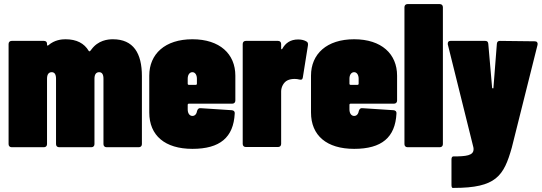

<svg xmlns="http://www.w3.org/2000/svg" viewBox="-20 -720 2650 939"><path d="M532 -528C507 -528 460 -523 427 -478C423 -472 420 -469 417 -469C416 -469 415 -470 414 -471C392 -508 355 -528 300 -528C282 -528 247 -525 217 -499C213 -495 210 -497 210 -502V-506C210 -515 204 -520 195 -520H37C28 -520 22 -514 22 -505V-15C22 -6 28 0 37 0H195C204 0 210 -6 210 -15V-335C210 -356 218 -367 233 -367C247 -367 254 -356 254 -335V-15C254 -6 260 0 269 0H427C436 0 442 -6 442 -15V-335C442 -356 450 -367 465 -367C479 -367 486 -356 486 -335V-15C486 -6 492 0 501 0H659C668 0 674 -6 674 -15V-348C674 -459 633 -528 532 -528Z M1131 -228V-350C1131 -456 1055 -528 921 -528C787 -528 710 -456 710 -350V-170C710 -57 787 8 921 8C1056 8 1122 -48 1128 -165C1129 -175 1123 -180 1114 -181L961 -191C952 -192 947 -187 944 -178C942 -165 935 -153 921 -153C907 -153 898 -166 898 -185V-207C898 -211 900 -213 904 -213H1116C1125 -213 1131 -219 1131 -228ZM921 -367C934 -367 943 -354 943 -335V-311C943 -307 941 -305 937 -305H904C900 -305 898 -307 898 -311V-335C898 -354 907 -367 921 -367Z M1438 -527C1400 -527 1376 -509 1361 -482C1358 -477 1355 -478 1355 -484V-505C1355 -514 1349 -520 1340 -520H1182C1173 -520 1167 -514 1167 -505V-16C1167 -7 1173 -1 1182 -1H1340C1349 -1 1355 -7 1355 -16V-273C1355 -294 1367 -318 1386 -327C1396 -332 1409 -334 1421 -334C1429 -334 1437 -333 1444 -331C1454 -329 1459 -330 1461 -341L1486 -498C1487 -507 1486 -513 1479 -517C1469 -523 1456 -527 1438 -527Z M1922 -228V-350C1922 -456 1846 -528 1712 -528C1578 -528 1501 -456 1501 -350V-170C1501 -57 1578 8 1712 8C1847 8 1913 -48 1919 -165C1920 -175 1914 -180 1905 -181L1752 -191C1743 -192 1738 -187 1735 -178C1733 -165 1726 -153 1712 -153C1698 -153 1689 -166 1689 -185V-207C1689 -211 1691 -213 1695 -213H1907C1916 -213 1922 -219 1922 -228ZM1712 -367C1725 -367 1734 -354 1734 -335V-311C1734 -307 1732 -305 1728 -305H1695C1691 -305 1689 -307 1689 -311V-335C1689 -354 1698 -367 1712 -367Z M1973 0H2131C2140 0 2146 -6 2146 -15V-685C2146 -694 2140 -700 2131 -700H1973C1964 -700 1958 -694 1958 -685V-15C1958 -6 1964 0 1973 0Z M2194 199H2200C2407 199 2444 140 2483 2L2609 -501C2611 -511 2606 -518 2596 -518L2425 -520C2416 -520 2411 -516 2410 -506L2393 -288C2393 -289 2387 -289 2387 -288L2368 -506C2367 -516 2362 -520 2353 -520H2183C2174 -520 2170 -515 2170 -507C2170 -506 2170 -504 2170 -503L2295 0C2296 4 2296 7 2296 10C2296 41 2259 45 2197 45C2191 45 2188 51 2188 60V184C2188 193 2190 199 2194 199Z"/></svg>

Font: Barlow Condensed Black
Style: Regular
Weight: 900
Width: 3
Designer: Jeremy Tribby
Foundry: Tribby Type
Version: Version 1.422;hotconv 1.0.109;makeotfexe 2.5.65596